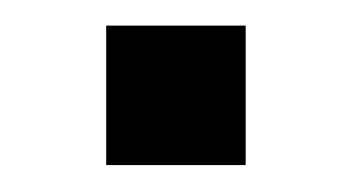

<svg xmlns="http://www.w3.org/2000/svg" viewBox="-20 -363 269 147"><path d="M61.3 -236.6V-343.4H168.1V-236.6Z"/></svg>

Font: M PLUS 1 Thin
Style: Regular
Weight: 100
Designer: Coji Morishita
Foundry: UNDERFOREST DESIGN
Version: Version 1.001